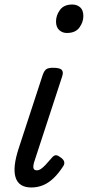

<svg xmlns="http://www.w3.org/2000/svg" viewBox="-20 -815 389 850"><path d="M119 15Q63 15 49 -29.5Q35 -74 63 -159L169 -483Q176 -503 185.5 -509Q195 -515 214 -515Q245 -515 253.5 -505.5Q262 -496 255 -476L133 -103Q126 -82 128 -71.5Q130 -61 143 -61Q152 -61 161 -67Q170 -73 181.5 -85Q193 -97 209 -116Q217 -126 225 -127.5Q233 -129 244 -121Q260 -111 263.5 -101Q267 -91 261 -81Q240 -48 217.5 -26.5Q195 -5 170.5 5Q146 15 119 15ZM276 -669Q256 -669 242 -682Q228 -695 228 -720Q228 -747 245.5 -771Q263 -795 300 -795Q321 -795 335 -782.5Q349 -770 349 -744Q349 -717 331.5 -693Q314 -669 276 -669Z"/></svg>

Font: Playwrite CA
Style: Regular
Weight: 400
Designer: Veronika Burian, José Scaglione
Foundry: TypeTogether
Version: Version 1.002